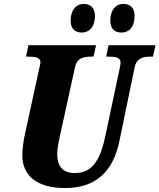

<svg xmlns="http://www.w3.org/2000/svg" viewBox="-20 -943 808 973"><path d="M596 -778C628 -778 662 -799 662 -863C662 -904 639 -923 605 -923C564 -923 539 -889 539 -838C539 -797 561 -778 596 -778ZM395 -778C426 -778 461 -799 461 -863C461 -904 438 -923 404 -923C363 -923 338 -889 338 -838C338 -797 360 -778 395 -778ZM310 10C464 10 553 -72 585 -228L662 -600C671 -649 706 -656 743 -656H755L768 -714H530L518 -656H529C565 -656 591 -652 591 -626C591 -620 589 -606 586 -594L515 -259C492 -149 457 -66 360 -66C300 -66 270 -98 270 -162C270 -192 279 -232 283 -251L360 -602C369 -649 404 -656 442 -656H454L467 -714H124L112 -656H123C159 -656 185 -652 185 -626C185 -620 182 -611 177 -588L104 -252C99 -228 93 -181 93 -157C93 -51 169 10 310 10Z"/></svg>

Font: Noto Serif Condensed Black
Style: Italic
Weight: 900
Width: 3
Italic angle: -12°
Designer: Monotype Design Team
Foundry: Monotype Imaging Inc.
Version: Version 2.013